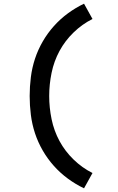

<svg xmlns="http://www.w3.org/2000/svg" viewBox="-20 -861 640 1042"><path d="M436 161Q390 139 348.5 108.5Q307 78 272.5 39.5Q238 1 212 -44Q186 -89 170 -137.5Q154 -186 147.5 -237.5Q141 -289 141 -340Q141 -391 147.5 -442.5Q154 -494 170 -542.5Q186 -591 212 -636Q238 -681 272.5 -719.5Q307 -758 348.5 -788.5Q390 -819 436 -841L482 -758Q426 -730 379.5 -685Q333 -640 303 -584.5Q273 -529 260 -466Q247 -403 247 -340Q247 -277 260 -214Q273 -151 303 -95.5Q333 -40 379.5 5Q426 50 482 78Z"/></svg>

Font: Iosevka Aile Semibold
Style: Regular
Weight: 600
Designer: Belleve Invis
Foundry: Belleve Invis
Version: Version 31.1.0; ttfautohint (v1.8.4)